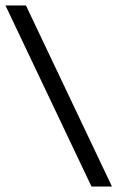

<svg xmlns="http://www.w3.org/2000/svg" viewBox="-58 -653 430 703"><path d="M277 30 -38 -633H37L352 30Z"/></svg>

Font: TajawalTap Med
Style: Regular
Weight: 500
Designer: Boutros Fonts
Foundry: Created by Boutros International 2017
Version: Version 2.700